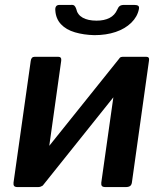

<svg xmlns="http://www.w3.org/2000/svg" viewBox="-20 -761 661 781"><path d="M229 -514 160 -22Q157 0 134 0H52Q41 0 37.5 -4.5Q34 -9 35 -18L105 -513Q107 -530 121 -530H217Q231 -530 229 -514ZM586 -514 517 -22Q516 -10 510 -5Q504 0 491 0H410Q398 0 394.5 -4.5Q391 -9 392 -18L462 -513Q464 -530 479 -530H575Q589 -530 586 -514ZM466 -524 529 -475 153 -5 90 -55ZM364 -618Q321 -619 285 -629.5Q249 -640 228 -662.5Q207 -685 205 -719Q204 -729 208 -735Q212 -741 222 -741H268Q278 -742 282.5 -738Q287 -734 290 -725Q295 -701 316.5 -689Q338 -677 373 -677Q404 -677 425.5 -688Q447 -699 457 -722Q461 -732 467 -736.5Q473 -741 485 -741H526Q537 -741 542 -737.5Q547 -734 545 -724Q539 -693 514 -668.5Q489 -644 450.5 -631Q412 -618 364 -618Z"/></svg>

Font: Libre Franklin SemiBold
Style: Italic
Weight: 600
Italic angle: -8°
Designer: Pablo Impallari, Rodrigo Fuenzalida, Nhung Nguyen
Foundry: Impallari Type
Version: Version 3.000